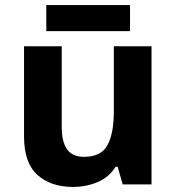

<svg xmlns="http://www.w3.org/2000/svg" viewBox="-20 -729 697 759"><path d="M579 -546V0H465L445 -70H437Q411 -28 365.5 -9Q320 10 269 10Q181 10 128 -37.5Q75 -85 75 -190V-546H224V-227Q224 -169 245 -139Q266 -109 312 -109Q380 -109 405 -155.5Q430 -202 430 -289V-546ZM494 -709V-606H163V-709Z"/></svg>

Font: Noto Sans Medefaidrin
Style: Bold
Weight: 700
Designer: Dalton Maag Ltd
Foundry: Dalton Maag Ltd
Version: Version 1.002; ttfautohint (v1.8.4.7-5d5b)